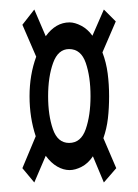

<svg xmlns="http://www.w3.org/2000/svg" viewBox="-20 -547 290 403"><path d="M52 -164 27 -194 55 -261Q42 -300 42 -345Q42 -390 56 -428L27 -495L52 -527L76 -471Q97 -500 126 -500Q137 -500 150.5 -493Q164 -486 174 -472L198 -527L223 -502L195 -437Q203 -416 206 -393Q209 -370 209 -345Q209 -320 206.5 -298.5Q204 -277 197 -257L224 -194L198 -164L175 -219Q165 -204 151.5 -197Q138 -190 126 -190Q113 -190 100 -197.5Q87 -205 76 -220ZM125 -247Q150 -247 160 -276Q170 -305 170 -345Q170 -386 160 -415Q150 -444 125 -444Q102 -444 91.5 -415Q81 -386 81 -345Q81 -305 91 -276Q101 -247 125 -247Z"/></svg>

Font: Inconsolata UltraCondensed
Style: Regular
Weight: 400
Width: 1
Monospace: yes
Designer: Raph Levien, Cyreal, Brenton Simpson
Foundry: Raph Levien, Cyreal, Google
Version: Version 3.000; ttfautohint (v1.8.2.53-6de2)